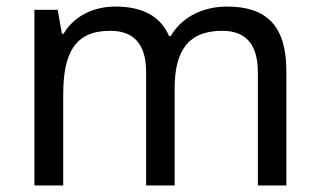

<svg xmlns="http://www.w3.org/2000/svg" viewBox="-20 -566 975 586"><path d="M673 -546C603 -546 537 -517 501 -456H496C470 -517 414 -546 332 -546C268 -546 207 -519 174 -463H169L156 -536H85V0H173V-278C173 -403 208 -472 316 -472C391 -472 426 -429 426 -345V0H513V-296C513 -410 554 -472 658 -472C732 -472 767 -429 767 -345V0H854V-349C854 -487 794 -546 673 -546Z"/></svg>

Font: Noto Sans Syriac Western
Style: Regular
Weight: 400
Designer: Patrick Giasson and the Monotype Design Team
Foundry: Monotype Imaging Inc.
Version: Version 3.000